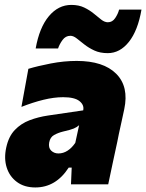

<svg xmlns="http://www.w3.org/2000/svg" viewBox="-20 -770 611 802"><path d="M127.5 13Q81.5 13 50.8 -9.8Q20 -32.5 8 -70.2Q-4 -108 6 -153.5Q16 -200 41.8 -227Q67.5 -254 103.8 -267.8Q140 -281.5 181 -287.5L327.5 -309Q332.5 -331 312.2 -347.5Q292 -364 244 -364Q205.5 -364 161.5 -353.2Q117.5 -342.5 69.5 -323.5L98.5 -482.5Q136.5 -494 191.8 -504.8Q247 -515.5 300.5 -515.5Q412 -515.5 465.5 -461.8Q519 -408 499 -314Q493 -287.5 487.8 -262Q482.5 -236.5 476.5 -210.5L470 -178Q461.5 -138.5 452 -94.5Q442.5 -50.5 432 0H276.5L279.5 -70H267Q213.5 13 127.5 13ZM224 -129Q244.5 -129 262.5 -140.8Q280.5 -152.5 294.5 -173.5L310.5 -247Q301 -238.5 287.8 -233Q274.5 -227.5 243.5 -220.5Q223 -215.5 206.2 -206.2Q189.5 -197 185.5 -175Q181.5 -152.5 193.8 -140.8Q206 -129 224 -129ZM430 -548Q398 -548 374.2 -559Q350.5 -570 332.5 -584.2Q314.5 -598.5 300.5 -609.5Q286.5 -620.5 274 -620.5Q254 -620.5 241.2 -603Q228.5 -585.5 222.5 -567.5H129Q144.5 -655 184 -702.2Q223.5 -749.5 278 -749.5Q309 -749.5 331.8 -738.5Q354.5 -727.5 371.8 -713.2Q389 -699 403 -688Q417 -677 430.5 -677Q449.5 -677 461.2 -694.5Q473 -712 477.5 -730H571Q556 -642.5 518.5 -595.2Q481 -548 430 -548Z"/></svg>

Font: Commissioner ExtraBold
Style: Italic
Weight: 800
Italic angle: -12°
Designer: Kostas Bartsokas
Foundry: Kostas Bartsokas
Version: Version 1.000; ttfautohint (v1.8.3)